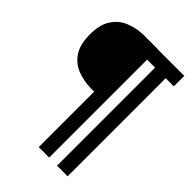

<svg xmlns="http://www.w3.org/2000/svg" viewBox="-231 -798 987 987"><g transform="rotate(45 263.0 -304.0)"><path d="M240 90V-313H218Q163 -314 117 -332Q71 -350 43.5 -392Q16 -434 16 -506Q16 -576 43 -618Q70 -660 115.5 -679Q161 -698 216 -699H263H316V90ZM374 91V-698H451V91ZM247 -622 243 -698H510V-622Z"/></g></svg>

Font: Darker Grotesque
Style: Bold
Weight: 700
Designer: Gabriel Lam
Foundry: TypeRant
Version: Version 1.000;gftools[0.9.28]